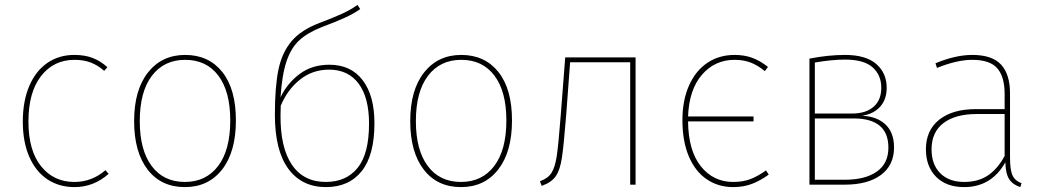

<svg xmlns="http://www.w3.org/2000/svg" viewBox="-20 -753 4257 783"><path d="M418 -479 405 -464Q379 -487 350 -498Q321 -509 284 -509Q199 -509 147.5 -443Q96 -377 96 -257Q96 -139 147.5 -75Q199 -11 283 -11Q355 -11 410 -59L423 -44Q362 10 284 10Q221 10 173.5 -21.5Q126 -53 99.5 -113.5Q73 -174 73 -257Q73 -340 99 -401.5Q125 -463 172.5 -496Q220 -529 283 -529Q325 -529 357 -517Q389 -505 418 -479Z M942 -262Q942 -134 886 -62Q830 10 734 10Q637 10 582 -61.5Q527 -133 527 -259Q527 -386 583.5 -457.5Q640 -529 735 -529Q831 -529 886.5 -459.5Q942 -390 942 -262ZM550 -259Q550 -141 598.5 -76Q647 -11 734 -11Q820 -11 869.5 -76Q919 -141 919 -262Q919 -380 870.5 -444.5Q822 -509 735 -509Q649 -509 599.5 -444Q550 -379 550 -259Z M1507 -251Q1507 -120 1455 -55Q1403 10 1309 10Q1211 10 1156 -64.5Q1101 -139 1101 -285Q1101 -399 1115.5 -469Q1130 -539 1169 -585Q1208 -631 1282 -659Q1340 -681 1375 -697Q1410 -713 1438 -733L1449 -716Q1424 -698 1387 -681Q1350 -664 1291 -642Q1235 -620 1201 -589Q1167 -558 1148.5 -503Q1130 -448 1124 -356Q1151 -413 1201.5 -451Q1252 -489 1323 -489Q1411 -489 1459 -426Q1507 -363 1507 -251ZM1485 -249Q1485 -355 1442.5 -412Q1400 -469 1322 -469Q1254 -469 1203 -428Q1152 -387 1125 -322L1124 -283Q1123 -151 1170.5 -81Q1218 -11 1309 -11Q1392 -11 1438.5 -68.5Q1485 -126 1485 -249Z M2068 -262Q2068 -134 2012 -62Q1956 10 1860 10Q1763 10 1708 -61.5Q1653 -133 1653 -259Q1653 -386 1709.5 -457.5Q1766 -529 1861 -529Q1957 -529 2012.5 -459.5Q2068 -390 2068 -262ZM1676 -259Q1676 -141 1724.5 -76Q1773 -11 1860 -11Q1946 -11 1995.5 -76Q2045 -141 2045 -262Q2045 -380 1996.5 -444.5Q1948 -509 1861 -509Q1775 -509 1725.5 -444Q1676 -379 1676 -259Z M2572 -519V0H2550V-499H2305L2289 -284Q2279 -159 2271.5 -109.5Q2264 -60 2246.5 -34.5Q2229 -9 2189 5L2182 -14Q2214 -25 2229 -48Q2244 -71 2251 -120Q2258 -169 2267 -286L2285 -519Z M3115 -41Q3082 -17 3047.5 -3.5Q3013 10 2970 10Q2909 10 2862 -22Q2815 -54 2789 -115.5Q2763 -177 2763 -263Q2763 -344 2790 -404.5Q2817 -465 2865 -497Q2913 -529 2976 -529Q3015 -529 3047 -517.5Q3079 -506 3112 -480L3099 -463Q3070 -487 3041 -498Q3012 -509 2976 -509Q2895 -509 2842.5 -448Q2790 -387 2786 -278H3053V-258H2786Q2787 -139 2838 -75Q2889 -11 2970 -11Q3010 -11 3040 -22.5Q3070 -34 3104 -58Z M3626 -152Q3626 -79 3572.5 -39.5Q3519 0 3426 0H3281V-514Q3358 -529 3426 -529Q3511 -529 3553.5 -492Q3596 -455 3596 -395Q3596 -347 3569 -317.5Q3542 -288 3496 -281Q3557 -278 3591.5 -245Q3626 -212 3626 -152ZM3303 -498V-290H3455Q3511 -290 3542.5 -317.5Q3574 -345 3574 -395Q3574 -447 3538.5 -478.5Q3503 -510 3426 -510Q3373 -510 3303 -498ZM3603 -151Q3603 -270 3461 -270H3303V-20H3426Q3508 -20 3555.5 -53Q3603 -86 3603 -151Z M4146 -6 4141 10Q4110 0 4095.5 -22.5Q4081 -45 4080 -91Q4023 10 3912 10Q3839 10 3797.5 -32Q3756 -74 3756 -144Q3756 -222 3810.5 -265Q3865 -308 3959 -308H4077V-370Q4077 -440 4047 -474.5Q4017 -509 3945 -509Q3883 -509 3801 -476L3795 -495Q3877 -529 3945 -529Q4026 -529 4062.5 -489.5Q4099 -450 4099 -372V-110Q4099 -59 4109.5 -37Q4120 -15 4146 -6ZM4077 -117V-288H3963Q3876 -288 3827.5 -251Q3779 -214 3779 -144Q3779 -82 3814.5 -46.5Q3850 -11 3912 -11Q3970 -11 4009.5 -38Q4049 -65 4077 -117Z"/></svg>

Font: Fira Sans Thin
Style: Regular
Weight: 100
Designer: bBox Type GmbH & Carrois Corporate GbR & Edenspiekermann AG
Foundry: bBox Type GmbH & Carrois Corporate GbR & Edenspiekermann AG
Version: Version 4.301